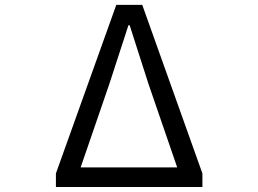

<svg xmlns="http://www.w3.org/2000/svg" viewBox="-20 -753 1040 773"><path d="M205.1 0V-54.7L448.2 -733.4H552.7L794.9 -54.7V0ZM304.7 -79.1H693.4L578.1 -414.1L502 -651.4H497.1L419.9 -414.1Z"/></svg>

Font: GenEi Gothic M Regular
Style: Regular
Weight: 400
Designer: o_tamon (Modified); [Source Han Sans]
Ryoko NISHIZUKA  (kana & ideographs); Paul D. Hunt (Latin, Greek & Cyrillic); Wenl
Version: Version 1.1a;Original Version 1.004